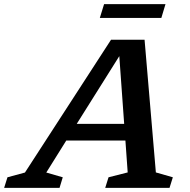

<svg xmlns="http://www.w3.org/2000/svg" viewBox="-83 -907 916 927"><path d="M669.5 -74.5 751.5 -51 735.5 0H425L441 -51L533.5 -74.5L522.5 -228.5H237L140.5 -74L220 -51L204.5 0H-63L-47 -51L37.5 -74L453 -715H615ZM287.5 -309H516.5L493 -636ZM399 -820.5 419.5 -887H716L696 -820.5Z"/></svg>

Font: Newsreader 6pt Medium
Style: Italic
Weight: 500
Italic angle: -17°
Designer: Hugues Gentile
Foundry: Production Type
Version: Version 1.003; ttfautohint (v1.8.3)